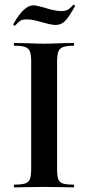

<svg xmlns="http://www.w3.org/2000/svg" viewBox="-20 -811 382 831"><path d="M298 -12Q301 -12 301 -6Q301 0 298 0Q265 0 246 -1L170 -2L96 -1Q76 0 42 0Q40 0 40 -6Q40 -12 42 -12Q74 -12 89 -17Q104 -22 109.5 -36.5Q115 -51 115 -81V-544Q115 -574 109.5 -588Q104 -602 89 -607.5Q74 -613 42 -613Q40 -613 40 -619Q40 -625 42 -625L96 -624Q142 -622 170 -622Q201 -622 247 -624L298 -625Q301 -625 301 -619Q301 -613 298 -613Q267 -613 252 -607Q237 -601 232 -586.5Q227 -572 227 -542V-81Q227 -50 232 -36Q237 -22 251.5 -17Q266 -12 298 -12ZM297 -790 299 -791Q301 -791 303 -788Q305 -785 304 -783Q277 -735 260.5 -719Q244 -703 221 -703Q202 -703 165 -714Q148 -719 130 -723Q112 -727 96 -727Q77 -727 69 -722Q61 -717 45 -700H44Q41 -700 38.5 -702.5Q36 -705 38 -707Q83 -788 125 -788Q136 -788 172 -778Q190 -772 210 -767.5Q230 -763 246 -763Q263 -763 273.5 -769Q284 -775 297 -790Z"/></svg>

Font: Cormorant Unicase
Style: Bold
Weight: 700
Designer: Christian Thalmann (Catharsis Fonts)
Foundry: Catharsis Fonts
Version: Version 4.000